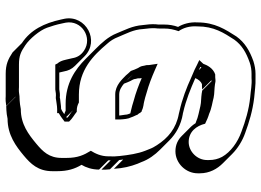

<svg xmlns="http://www.w3.org/2000/svg" viewBox="-150 -590 983 724"><g transform="rotate(90 342.0 -228.5)"><path d="M82 -408C76 -391 73 -375 73 -354V-338C73 -334 73 -329 72 -324C71 -306 73 -291 75 -275C78 -235 94 -207 106 -177C119 -144 143 -119 167 -95L202 -60C243 -19 295 16 372 16H398C402 18 407 20 411 21C405 25 399 30 393 32C392 32 392 32 392 33C384 33 376 34 369 35L352 37C351 38 349 38 348 38C338 37 328 38 317 40H254C254 39 253 37 253 36L250 23C247 6 241 -7 229 -19L193 -55C134 -114 37 -60 51 19L54 33C68 97 93 148 143 181L178 216C204 233 223 242 259 242H343C356 243 368 242 380 240L345 205H346L381 240C391 240 401 239 411 238L428 235C490 235 532 203 567 174C598 148 626 120 626 66V48C626 8 617 -19 602 -44C612 -60 620 -84 620 -110L585 -145V-154L620 -119C621 -129 620 -140 619 -151L584 -186C584 -187 583 -192 582 -201L617 -166C615 -201 608 -229 598 -255L592 -269C582 -297 564 -321 545 -340L510 -375C485 -400 452 -419 410 -426C409 -426 407 -426 405 -427C357 -438 316 -455 275 -473C280 -484 287 -494 298 -498C305 -498 311 -498 318 -499L283 -534H287L322 -499C336 -496 353 -495 369 -494L381 -492C400 -487 422 -484 439 -476C441 -475 443 -475 445 -474C449 -468 453 -462 458 -457L493 -422C508 -407 527 -398 551 -398C596 -398 634 -437 634 -482V-490C634 -527 617 -556 596 -577L561 -612C540 -633 511 -651 482 -661C441 -676 399 -689 349 -695C323 -697 302 -701 275 -700H259C243 -700 227 -697 211 -692C172 -678 141 -660 118 -628C92 -587 65 -547 65 -481C63 -453 71 -426 82 -408ZM416 -186H337C320 -186 307 -195 296 -204C293 -213 289 -221 286 -228C283 -234 278 -241 278 -248L276 -256C276 -261 276 -266 275 -271C300 -260 332 -248 359 -241L379 -235L395 -231C399 -230 404 -229 408 -228C410 -222 413 -217 413 -209L416 -188ZM422 14 397 -11C399 -10 401 -8 403 -6C411 0 418 3 424 9V12C423 12 423 13 422 14ZM234 40H233C232 39 232 38 231 37ZM245 -486 233 -492V-493C234 -494 234 -495 235 -496ZM291 -208C286 -213 281 -218 276 -222C271 -227 266 -233 261 -238ZM401 -271H398C385 -278 370 -278 364 -280L348 -284L328 -290C302 -297 271 -309 246 -320L221 -331L225 -304C226 -300 226 -296 226 -291V-289L228 -281C230 -265 235 -261 237 -257C241 -248 245 -240 248 -230C254 -224 260 -217 265 -211C278 -199 301 -171 337 -171H431V-189C430 -204 429 -220 423 -231C420 -241 416 -246 413 -255C411 -257 410 -258 407 -262V-265C404 -266 402 -268 401 -271ZM80 -480V-481C80 -543 104 -580 130 -620C151 -649 179 -665 216 -678C230 -683 245 -685 259 -685H275C300 -687 321 -682 347 -680C395 -675 437 -662 477 -647C517 -633 554 -606 572 -574C580 -559 584 -543 584 -525V-517C584 -480 552 -448 516 -448C477 -448 455 -477 447 -510C435 -516 421 -522 410 -525C388 -535 367 -537 349 -542L336 -544C319 -545 301 -546 288 -549H282C276 -548 269 -548 263 -548H261C237 -540 226 -517 221 -503L207 -488L226 -479L244 -470L272 -458C311 -440 355 -423 401 -413C405 -412 408 -411 409 -411C465 -401 501 -370 528 -328C534 -319 539 -310 543 -299L549 -284C560 -256 565 -223 569 -186V-185C570 -174 571 -163 570 -154V-145C570 -117 559 -95 549 -79C565 -53 576 -30 576 13V31C576 78 552 102 522 127C487 156 449 185 393 185H392L374 188C364 189 355 190 346 190H344C333 192 321 193 309 192H308H224C191 192 176 185 151 168C127 152 95 114 85 86C79 69 73 50 69 30L66 16C55 -44 122 -87 172 -53C188 -42 197 -28 200 -9L203 4C206 15 208 34 220 47L224 55H318C328 53 338 52 347 53H348C351 53 354 53 357 52L371 50C378 49 385 48 392 48H407V42C423 33 429 27 439 20V3C427 -10 414 -16 402 -26H397C386 -26 376 -29 367 -34H337C244 -34 190 -88 146 -140C135 -152 126 -166 120 -182C107 -214 92 -239 90 -276C88 -293 86 -308 87 -323C88 -330 88 -333 88 -338V-354C88 -377 92 -392 98 -410C86 -427 78 -451 80 -480Z"/></g></svg>

Font: Blanket
Style: Poster
Weight: 900
Foundry: Cannot Into Space Fonts
Version: Version 0.9